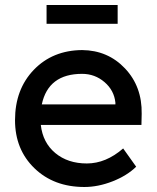

<svg xmlns="http://www.w3.org/2000/svg" viewBox="-20 -737 626 767"><path d="M317 10Q195 10 117.5 -65Q40 -140 40 -257Q40 -380 115 -458Q190 -536 308 -537Q411 -536 479.5 -463.5Q548 -391 546 -282L545 -238H143Q151 -167 201 -125.5Q251 -84 327 -84Q403 -84 472 -144L524 -71Q487 -35 429.5 -12.5Q372 10 317 10ZM147 -320H441V-327Q436 -376 397.5 -409Q359 -442 308 -442Q173 -442 147 -320ZM166 -642V-717H450V-642Z"/></svg>

Font: Easer Grotesk
Style: Regular
Weight: 400
Designer: Boardeaser, Bonnie Shaver-Troup, Thomas Jockin
Foundry: Lexend
Version: Version 1.008;Glyphs 3.1.2 (3151)